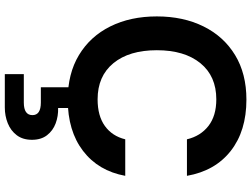

<svg xmlns="http://www.w3.org/2000/svg" viewBox="-140 -612 1019 778"><g transform="rotate(90 369.0 -222.5)"><path d="M383 12Q278 12 202.5 -33.5Q127 -79 86.5 -160.5Q46 -242 46 -349Q46 -456 86.5 -538Q127 -620 202.5 -666Q278 -712 383 -712Q510 -712 591 -648.5Q672 -585 692 -471H544Q531 -526 490 -558Q449 -590 382 -590Q288 -590 235.5 -525.5Q183 -461 183 -349Q183 -237 235.5 -173Q288 -109 382 -109Q449 -109 490 -138.5Q531 -168 544 -221H692Q672 -112 591 -50Q510 12 383 12ZM280 267V190H395Q446 190 446 155Q446 121 395 121H333V-4H417V51Q450 50 479.5 61Q509 72 527.5 96Q546 120 546 157Q546 194 527.5 218.5Q509 243 479 255Q449 267 415 267Z"/></g></svg>

Font: DM Sans
Style: Bold
Weight: 700
Designer: Colophon Foundry, Jonny Pinhorn
Foundry: Colophon Foundry
Version: Version 4.004; ttfautohint (v1.8.4.7-5d5b)